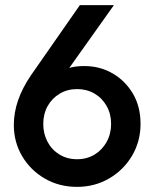

<svg xmlns="http://www.w3.org/2000/svg" viewBox="-20 -720 602 750"><path d="M281 10Q211 10 155 -22.5Q99 -55 66.5 -110Q34 -165 34 -232Q34 -328 101 -426L292 -700H425L221 -413L179 -388Q189 -411 204.5 -427.5Q220 -444 245.5 -453Q271 -462 309 -462Q370 -462 419.5 -433.5Q469 -405 499 -354.5Q529 -304 529 -236Q529 -168 496 -112Q463 -56 406.5 -23Q350 10 281 10ZM281 -98Q319 -98 349 -116Q379 -134 396.5 -165.5Q414 -197 414 -236Q414 -275 396.5 -306Q379 -337 349 -354.5Q319 -372 281 -372Q243 -372 213 -354Q183 -336 166 -305.5Q149 -275 149 -236Q149 -197 166 -165.5Q183 -134 213 -116Q243 -98 281 -98Z"/></svg>

Font: Outfit Thin Medium
Style: Regular
Weight: 500
Version: Version 1.100;gftools[0.9.27]